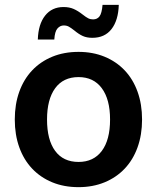

<svg xmlns="http://www.w3.org/2000/svg" viewBox="-20 -760 647 792"><path d="M304 12Q244 12 195.5 -8Q147 -28 112.5 -64.5Q78 -101 59.5 -152.5Q41 -204 41 -267Q41 -330 59.5 -381.5Q78 -433 112.5 -469.5Q147 -506 195.5 -526Q244 -546 304 -546Q363 -546 411.5 -526Q460 -506 494.5 -469.5Q529 -433 547.5 -381.5Q566 -330 566 -267Q566 -204 547.5 -152.5Q529 -101 494.5 -64.5Q460 -28 411.5 -8Q363 12 304 12ZM304 -92Q366 -92 400 -137.5Q434 -183 434 -267Q434 -350 400 -396Q366 -442 304 -442Q241 -442 207.5 -396Q174 -350 174 -267Q174 -183 207.5 -137.5Q241 -92 304 -92ZM361 -604Q338 -604 321.5 -611.5Q305 -619 287 -634Q273 -645 264 -650Q255 -655 243 -655Q228 -655 217 -642.5Q206 -630 204 -597H136Q138 -660 166 -695.5Q194 -731 242 -731Q266 -731 284 -723Q302 -715 321 -700Q335 -689 344 -684.5Q353 -680 364 -680Q381 -680 390.5 -692.5Q400 -705 403 -740H470Q468 -676 440 -640Q412 -604 361 -604Z"/></svg>

Font: Geist SemBd
Style: Regular
Weight: 400
Designer: Basement.studio, Andrés Briganti, Mateo Zaragoza
Foundry: Basement.studio, Vercel, Andrés Briganti, Guido Ferreyra, Mateo Zaragoza
Version: Version 1.401